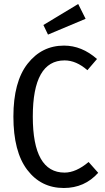

<svg xmlns="http://www.w3.org/2000/svg" viewBox="-20 -928 527 960"><path d="M371 -908 408 -834 220 -755 197 -803ZM300 -700Q389 -700 465 -633L417 -577Q361 -626 303 -626Q144 -626 144 -345Q144 -65 303 -65Q360 -65 423 -118L471 -64Q403 12 299 12Q185 12 116 -79Q47 -170 47 -345Q47 -519 118 -609.5Q189 -700 300 -700Z"/></svg>

Font: Fira Sans Condensed
Style: Regular
Weight: 400
Width: 3
Designer: Carrois Corporate & Edenspiekermann AG
Foundry: Carrois Corporate GbR & Edenspiekermann AG
Version: Version 4.202;PS 004.202;hotconv 1.0.88;makeotf.lib2.5.64775